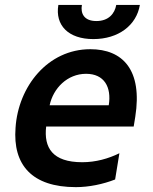

<svg xmlns="http://www.w3.org/2000/svg" viewBox="-20 -753 622 782"><path d="M360.1 -593.8C462.4 -593.8 535.9 -649.9 549.7 -733H453.5C447.4 -698.2 422.9 -667.3 372.5 -667.3C321.7 -667.3 307.5 -698.9 313.6 -733H217.7C203.8 -649.9 258.5 -593.8 360.1 -593.8ZM348 -552.6C174.4 -552.6 54.3 -400.6 43.3 -232.6C31.6 -81.7 109.7 9.2 289.1 9.2C342.3 9.2 399.9 -2.8 448.9 -22L466.3 -128.9C421.9 -106.9 370 -92.3 315 -92.3C193.5 -92.3 158 -151.6 168 -237.6H524.5L530.9 -277C561.1 -468 480.1 -552.6 348 -552.6ZM422.9 -324.2H182.2C196.7 -393.5 254.3 -452.4 330.6 -452.4C404.5 -452.4 435 -398.4 422.9 -324.2Z"/></svg>

Font: TID UI Semi Bold
Style: Italic
Weight: 600
Italic angle: -9.39999°
Designer: The TID Project Authors
Foundry: Bakken & Bæck
Version: Version 1.001;hotconv 1.0.109;makeotfexe 2.5.65596